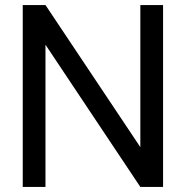

<svg xmlns="http://www.w3.org/2000/svg" viewBox="-20 -740 736 760"><path d="M160 -563 535.5 0H625.5V-720H535.5V-157.5L160 -720H70V0H160Z"/></svg>

Font: Hauora Medium
Style: Regular
Weight: 500
Designer: Wayne Shih
Foundry: WCYS
Version: Version 1.001;hotconv 1.0.109;makeotfexe 2.5.65596